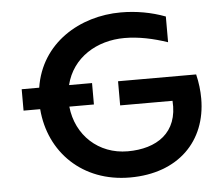

<svg xmlns="http://www.w3.org/2000/svg" viewBox="-52 -772 980 840"><g transform="rotate(-5 438.5 -351.5)"><path d="M486 10C699 10 826 -121 826 -307C826 -341 822 -377 813 -414H470V-308H700C710 -167 613 -105 486 -105C358 -105 261 -195 248 -322H356V-416H255C284 -535 393 -600 514 -600C577 -600 641 -586 703 -565V-678C642 -701 576 -713 508 -713C328 -713 154 -610 124 -416H47V-322H120C135 -132 277 10 486 10Z"/></g></svg>

Font: Chess Sans SemiBold
Style: Regular
Weight: 600
Designer: Wolf Bōese
Foundry: Wolf Bōese
Version: Version 7.223;Glyphs 3.3 (3306)